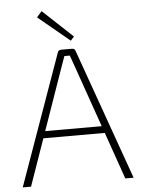

<svg xmlns="http://www.w3.org/2000/svg" viewBox="-60 -943 727 990"><g transform="rotate(-5 304.0 -448.5)"><path d="M332 -690Q339 -690 343.5 -687Q348 -684 350 -677L591 0H548L338 -600Q333 -614 328 -628Q323 -642 318 -656H290Q285 -642 280 -628Q275 -614 270 -600L60 0H17L258 -677Q260 -684 265 -687Q270 -690 276 -690ZM478 -279V-243H128V-279ZM193 -897 348 -752 330 -732 167 -867Z"/></g></svg>

Font: Exo 2 ExtraLight
Style: Regular
Weight: 250
Designer: Natanael Gama
Foundry: Natanael Gama
Version: Version 2.010